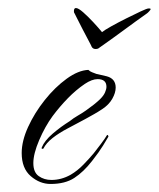

<svg xmlns="http://www.w3.org/2000/svg" viewBox="-20 -445 395 478"><path d="M169 -425Q175 -425 187 -414.5Q199 -404 212 -390Q225 -376 234 -365Q240 -370 257 -379.5Q274 -389 294 -399Q314 -409 330 -416.5Q346 -424 350 -424H352Q355 -424 355 -422Q355 -421 351.5 -417Q348 -413 345 -411Q318 -392 291 -372Q264 -352 227 -326Q224 -323 218 -323Q211 -323 208 -329Q208 -330 201 -343Q194 -356 185.5 -372.5Q177 -389 171 -401Q165 -413 166 -411Q164 -413 164 -417Q164 -425 169 -425ZM106 13Q79 13 56.5 -6.5Q34 -26 34 -64Q34 -94 50 -129Q66 -164 91.5 -196Q117 -228 146 -249Q175 -270 200 -271Q204 -267 209.5 -265Q215 -263 220 -261L246 -255Q268 -249 268 -227Q268 -214 259.5 -199Q251 -184 234 -173Q225 -167 214.5 -161Q204 -155 193 -149L148 -125Q127 -114 111 -101.5Q95 -89 88 -75Q88 -75 85.5 -74.5Q83 -74 84 -78Q91 -95 111.5 -112.5Q132 -130 153 -143Q163 -151 173.5 -157Q184 -163 194 -170Q204 -177 213.5 -184.5Q223 -192 230 -199Q238 -207 241.5 -215Q245 -223 245 -229Q245 -248 223 -248Q209 -248 191 -236Q169 -221 149 -200.5Q129 -180 111 -156Q92 -130 77.5 -96Q63 -62 63 -39Q63 -16 76.5 -6.5Q90 3 108 3Q133 3 156 -10Q173 -20 188 -35.5Q203 -51 213 -63Q221 -73 231.5 -87Q242 -101 246 -108Q248 -110 249 -108Q250 -106 250 -105Q246 -98 236.5 -82.5Q227 -67 209 -44Q188 -17 165 -2Q142 13 106 13Z"/></svg>

Font: The Nautigal
Style: Regular
Weight: 400
Designer: Robert E. Leuschke
Foundry: Robert E. Leuschke
Version: Version 1.100; ttfautohint (v1.8.3)